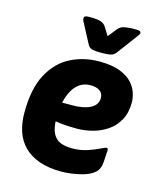

<svg xmlns="http://www.w3.org/2000/svg" viewBox="-109 -800 758 890"><g transform="rotate(15 269.5 -355.0)"><path d="M308 -531Q369 -531 407.5 -516Q446 -501 466.5 -478Q487 -455 494.5 -430.5Q502 -406 502 -386Q502 -336 482.5 -301Q463 -266 431.5 -244.5Q400 -223 362 -213Q324 -203 287 -203Q240 -203 208 -207Q176 -211 148 -216L183 -266V-225Q183 -178 196.5 -152.5Q210 -127 233.5 -118Q257 -109 288 -109Q328 -109 361 -120Q394 -131 416 -142Q438 -153 443 -153Q446 -153 448.5 -151.5Q451 -150 451 -139Q450 -137 449.5 -121Q449 -105 447.5 -87.5Q446 -70 443 -62Q437 -41 417 -27.5Q397 -14 370.5 -6.5Q344 1 317 4.5Q290 8 269 8Q208 8 163.5 -7.5Q119 -23 90 -51.5Q61 -80 47 -120.5Q33 -161 33 -212Q33 -328 71 -398Q109 -468 171.5 -499.5Q234 -531 308 -531ZM298 -414Q267 -414 245.5 -399Q224 -384 210.5 -358.5Q197 -333 190 -302H238Q266 -302 286.5 -306Q307 -310 321 -316.5Q335 -323 343 -331.5Q351 -340 354.5 -349Q358 -358 358 -367Q358 -392 341 -403Q324 -414 298 -414ZM438 -718Q457 -718 457 -708Q457 -701 450 -693L374 -591Q364 -578 348.5 -575Q333 -572 311 -572H300Q278 -572 263.5 -575Q249 -578 241 -591L187 -693Q184 -700 184 -705Q184 -718 203 -718H225Q247 -718 263.5 -713Q280 -708 289 -694L314 -654L345 -693Q358 -710 375.5 -713.5Q393 -717 414 -718Z"/></g></svg>

Font: Asap VF Beta
Style: Italic
Weight: 400
Italic angle: -6°
Designer: Pablo Cosgaya
Foundry: Pablo Cosgaya
Version: Version 1.007